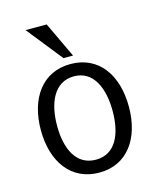

<svg xmlns="http://www.w3.org/2000/svg" viewBox="-115 -848 814 948"><g transform="rotate(-15 292.5 -374.0)"><path d="M299 -579 213 -761H105L250 -579ZM417 -264C417 -148 377 -53 276 -53C174 -53 133 -148 133 -264C133 -379 174 -479 276 -479C377 -479 417 -379 417 -264ZM500 -264C500 -427 419 -542 275 -542C132 -542 50 -427 50 -264C50 -102 132 13 276 13C419 13 500 -102 500 -264Z"/></g></svg>

Font: Repo
Style: Regular
Weight: 400
Designer: Stefan Peev
Foundry: Context Ltd
Version: Version 0.000